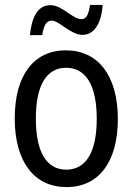

<svg xmlns="http://www.w3.org/2000/svg" viewBox="-20 -752 540 782"><path d="M102 -609H152C158 -646 168 -668 190 -668C221 -668 268 -610 316 -610C361 -610 393 -653 398 -732H347C341 -697 334 -674 312 -674C275 -674 234 -731 185 -731C129 -731 108 -672 102 -609ZM251 10C381 10 460 -91 460 -267C460 -446 378 -547 248 -547C118 -547 40 -446 40 -270C40 -91 121 10 251 10ZM250 -61C170 -61 126 -132 126 -269C126 -406 170 -476 249 -476C329 -476 374 -406 374 -268C374 -132 330 -61 250 -61Z"/></svg>

Font: Noto Sans Mono ExtraCondensed
Style: Regular
Weight: 400
Width: 2
Designer: Monotype Design Team
Foundry: Monotype Imaging Inc.
Version: Version 2.014